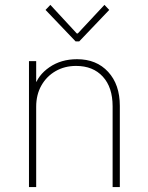

<svg xmlns="http://www.w3.org/2000/svg" viewBox="-20 -760 602 780"><path d="M97.7 0V-511.7H127V-427.7H141.6L120.1 -406.2Q133.3 -454.1 180.7 -486.8Q228 -519.5 293 -519.5Q372.1 -519.5 419.4 -468Q466.8 -416.5 466.8 -330.1V0H437.5V-328.1Q437.5 -405.3 397.7 -448.7Q357.9 -492.2 289.1 -492.2Q242.7 -492.2 206.1 -471.2Q169.4 -450.2 148.2 -412.8Q127 -375.5 127 -326.2V0ZM184.6 -740.2 292 -624H295.9L404.3 -740.2L423.8 -719.7L301.8 -591.8H287.1L165 -719.7Z"/></svg>

Font: Reddit Mono ExtraLight
Style: Regular
Weight: 250
Monospace: yes
Designer: Stephen Hutchings
Foundry: Reddit
Version: Version 1.014